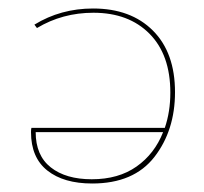

<svg xmlns="http://www.w3.org/2000/svg" viewBox="-20 -429 481 452"><path d="M199 -409Q288 -409 340 -357Q392 -305 392 -212Q392 -122 343.5 -59.5Q295 3 197 3Q130 3 91.5 -27.5Q53 -58 53 -118Q53 -125 54 -128H368Q381 -166 381 -211Q381 -300 332 -349.5Q283 -399 200 -399Q127 -399 67 -363L61 -371Q123 -409 199 -409ZM196 -7Q259 -7 301.5 -37Q344 -67 364 -118H64Q64 -63 99.5 -35Q135 -7 196 -7Z"/></svg>

Font: EauTest Hairline
Style: Regular
Weight: 250
Designer: Christian Thalmann (Catharsis Fonts)
Version: Version 0.001;PS 000.001;hotconv 1.0.88;makeotf.lib2.5.64775